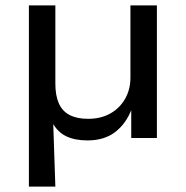

<svg xmlns="http://www.w3.org/2000/svg" viewBox="-20 -511 688 711"><path d="M87 180V-491H185V-201Q185 -157 198 -128Q211 -99 238 -85Q265 -71 306 -71Q354 -71 389 -91Q424 -111 443.5 -145.5Q463 -180 463 -223V-491H561V0H466V-108H468Q447 -53 406.5 -22Q366 9 304 9Q257 9 225 -6.5Q193 -22 174 -57H177L185 180Z"/></svg>

Font: Nunito Sans 10pt SemiExpanded Medium
Style: Regular
Weight: 500
Width: 6
Designer: Vernon Adams
Foundry: Vernon Adams
Version: Version 3.101;gftools[0.9.27]